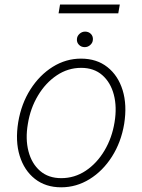

<svg xmlns="http://www.w3.org/2000/svg" viewBox="-20 -811 625 843"><path d="M248.6 11.4Q180.4 11.4 133.3 -25.6Q86.3 -62.5 66.4 -127Q46.5 -191.4 60 -274.5Q73.5 -355.5 113.6 -418.5Q153.8 -481.5 211.6 -517.6Q269.5 -553.6 335.6 -553.6Q404.5 -553.6 451.5 -516.5Q498.6 -479.4 518.5 -414.8Q538.4 -350.1 525.2 -267Q511.7 -186.4 471.6 -123.4Q431.5 -60.4 373.4 -24.5Q315.3 11.4 248.6 11.4ZM248.9 -28.8Q307.5 -28.8 356.5 -61.4Q405.5 -94.1 438.7 -149.9Q471.9 -205.6 483 -274.5Q494 -341.3 479.8 -395.2Q465.6 -449.2 429 -481.2Q392.4 -513.1 336.3 -513.1Q278.4 -513.1 229.2 -480.1Q180 -447.1 146.7 -391.3Q113.3 -335.6 102.3 -267Q90.9 -200.6 105.1 -146.5Q119.3 -92.3 156.1 -60.5Q192.8 -28.8 248.9 -28.8ZM351.9 -604Q336.6 -604 326.5 -614.5Q316.4 -625 317.8 -639.9Q318.5 -652.7 329.2 -662.5Q339.8 -672.2 353.7 -672.2Q369.3 -672.2 379.3 -661.8Q389.2 -651.3 387.8 -636.4Q387.1 -623.2 376.4 -613.6Q365.8 -604 351.9 -604ZM506 -791.2 499.3 -752.5H237.2L243.6 -791.2Z"/></svg>

Font: Inter Extra Light  BETA
Style: Italic
Weight: 200
Italic angle: 9.39999°
Designer: Rasmus Andersson
Foundry: rsms
Version: Version 3.011;git-f93a4a705